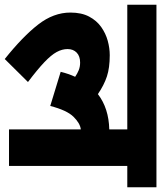

<svg xmlns="http://www.w3.org/2000/svg" viewBox="45 -707 680 810"><g transform="rotate(90 385.0 -302.0)"><path d="M0 -499V-622H770V-499H680V0H526V-303Q500 -300 472.5 -272Q445 -244 427 -174L283 -218Q291 -251 304 -279Q291 -288 276.5 -294Q262 -300 244 -300Q217 -300 202 -285.5Q187 -271 187 -247Q187 -224 199.5 -201Q212 -178 242.5 -149Q273 -120 326 -80L229 18Q134 -58 83.5 -123Q33 -188 33 -259Q33 -306 50 -338Q67 -370 94 -389Q121 -408 152 -416.5Q183 -425 213 -425Q266 -425 302.5 -413Q339 -401 377 -375Q437 -421 526 -423V-499Z"/></g></svg>

Font: Noto Sans ExtraBold
Style: Regular
Weight: 800
Designer: Monotype Design Team
Foundry: Monotype Imaging Inc.
Version: Version 2.007